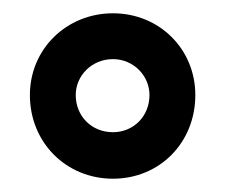

<svg xmlns="http://www.w3.org/2000/svg" viewBox="-20 -726 339 289"><path d="M150 -457C220 -457 274 -511 274 -583C274 -652 220 -706 150 -706C80 -706 25 -652 25 -583C25 -511 80 -457 150 -457ZM150 -527C118 -527 94 -551 94 -583C94 -612 118 -637 150 -637C181 -637 205 -612 205 -583C205 -551 181 -527 150 -527Z"/></svg>

Font: Lineal
Style: Bold
Weight: 700
Designer: Created by Frank Adebiaye with contributions from Anton Moglia & Ariel Martín Pérez
Created by Frank ADEBIAYE with FontF
Foundry: Velvetyne Type Foundry
Version: Version 2.000;Glyphs 3.2 (3227)